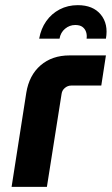

<svg xmlns="http://www.w3.org/2000/svg" viewBox="-20 -725 434 745"><path d="M25 0 82 -365Q93 -433 137.5 -471.5Q182 -510 250 -510H391L373 -393H256Q243 -393 232 -384Q221 -375 219 -361L162 0ZM132 -575Q139 -614 159.5 -643Q180 -672 211.5 -688.5Q243 -705 282 -705Q341 -705 371 -668.5Q401 -632 391 -575H316Q318 -589 314 -601Q310 -613 300 -620.5Q290 -628 272 -628Q250 -628 232.5 -613.5Q215 -599 211 -575Z"/></svg>

Font: MuseoModerno SemiBold
Style: Italic
Weight: 600
Italic angle: -9°
Designer: Pablo Cosgaya, Héctor Gatti, Marcela Romero, and the Authors of The MuseoModerno Project.
Foundry: Omnibus-Type Team
Version: Version 1.003